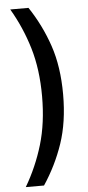

<svg xmlns="http://www.w3.org/2000/svg" viewBox="-60 -784 438 954"><g transform="rotate(-5 159.5 -307.0)"><path d="M149 -307Q149 -441 117 -548Q85 -655 29 -750H120Q182 -657 218 -551Q254 -445 254 -307Q254 -169 218 -63Q182 43 120 136H29Q85 41 117 -66Q149 -173 149 -307Z"/></g></svg>

Font: Cabin Medium
Style: Regular
Weight: 500
Designer: Pablo Impallari
Foundry: Pablo Impallari. http://www.impallari.com Igino Marini. http://www.ikern.com
Version: Version 2.200